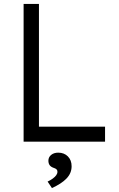

<svg xmlns="http://www.w3.org/2000/svg" viewBox="-20 -720 606 976"><path d="M100 0V-700H178V-76H514V0ZM222 203Q237 196 248.5 187.5Q260 179 266 170.5Q272 162 272 153Q272 145 267 140.5Q262 136 252 133Q238 128 232 119Q226 110 226 97Q226 79 240 67.5Q254 56 276 56Q306 56 325 75Q344 94 344 125Q344 143 337.5 158.5Q331 174 318 187.5Q305 201 286.5 213Q268 225 244 236Z"/></svg>

Font: Our Lexend Light
Style: Regular
Weight: 300
Designer: Bonnie Shaver-Troup, Thomas Jockin
Foundry: Lexend
Version: Version 1.007